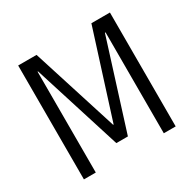

<svg xmlns="http://www.w3.org/2000/svg" viewBox="-154 -861 1031 1022"><g transform="rotate(-30 361.5 -350.0)"><path d="M80 -700H193L360 -174H363L530 -700H644V0H571V-620H567L397 -81H326L156 -620H153V0H80Z"/></g></svg>

Font: Pathway Extreme SemiCondensed Light
Style: Regular
Weight: 300
Width: 4
Version: Version 1.001;gftools[0.9.26]